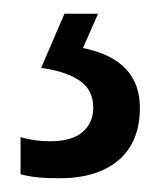

<svg xmlns="http://www.w3.org/2000/svg" viewBox="-20 -20 242 280"><path d="M184 137Q184 187 153 213.5Q122 240 66 240Q30 240 10 234V180Q30 186 53 186Q85 186 100.5 172.5Q116 159 116 137Q116 111 96 97.5Q76 84 40 79L74 0H123L101 50Q184 67 184 137Z"/></svg>

Font: Noto Sans Gurmukhi ExtraCondensed
Style: Regular
Weight: 400
Width: 2
Designer: Jelle Bosma - Monotype Design Team
Foundry: Monotype Imaging Inc.
Version: Version 2.004; ttfautohint (v1.8.4.7-5d5b)